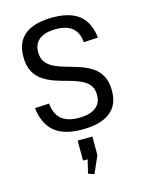

<svg xmlns="http://www.w3.org/2000/svg" viewBox="-117 -618 695 917"><g transform="rotate(-15 230.5 -159.5)"><path d="M233 7Q144 7 97.5 -31.5Q51 -70 41 -150L112 -154Q117 -101 146.5 -76Q176 -51 233 -51Q287 -51 315.5 -72.5Q344 -94 344 -134Q344 -167 328 -185.5Q312 -204 286 -215.5Q260 -227 228.5 -235Q197 -243 166 -253.5Q135 -264 109 -281Q83 -298 67 -327Q51 -356 51 -402Q51 -474 97.5 -510.5Q144 -547 235 -547Q291 -547 330 -531Q369 -515 391 -482Q413 -449 419 -398L348 -394Q344 -442 316 -465.5Q288 -489 235 -489Q182 -489 153.5 -467.5Q125 -446 125 -404Q125 -372 141 -352.5Q157 -333 183 -321.5Q209 -310 240.5 -301.5Q272 -293 303 -282.5Q334 -272 360 -255Q386 -238 402 -209.5Q418 -181 418 -135Q418 -65 371.5 -29Q325 7 233 7ZM271 52V144L234 228L205 218L233 99L266 151H198V52Z"/></g></svg>

Font: Pathway Extreme SemiCondensed Light
Style: Regular
Weight: 300
Width: 4
Version: Version 1.001;gftools[0.9.26]